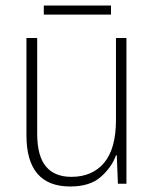

<svg xmlns="http://www.w3.org/2000/svg" viewBox="-20 -667 562 697"><path d="M439 -529V0H408L404 -103H401Q385 -59 345.5 -24.5Q306 10 235 10Q76 10 76 -176V-529H115V-182Q115 -101 146.5 -63Q178 -25 239 -25Q315 -25 358 -76Q401 -127 401 -232V-529ZM383 -647V-614H139V-647Z"/></svg>

Font: Noto Sans Sinhala SemiCondensed ExtraLight
Style: Regular
Weight: 200
Width: 4
Designer: Jelle Bosma - Monotype Design Team
Foundry: Monotype Imaging Inc.
Version: Version 2.006; ttfautohint (v1.8.4.7-5d5b)